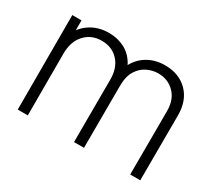

<svg xmlns="http://www.w3.org/2000/svg" viewBox="-110 -752 1051 950"><g transform="rotate(30 415.5 -277.0)"><path d="M712.5 0 713.5 -363Q713.5 -428.5 676.2 -465.8Q639 -503 583.5 -503Q552 -503 521.2 -488.5Q490.5 -474 470 -441.5Q449.5 -409 449.5 -353.5L409 -360Q407 -419 430.8 -462.8Q454.5 -506.5 496.8 -530.5Q539 -554.5 593 -554.5Q672.5 -554.5 721.8 -505.5Q771 -456.5 771 -371.5L770 0ZM70 0V-540H122.5V-418.5H127.5V0ZM391.5 0 392.5 -357.5Q392.5 -424.5 356 -463.8Q319.5 -503 261 -503Q201.5 -503 164.5 -462.2Q127.5 -421.5 127.5 -353.5L87.5 -373.5Q87.5 -426 111.5 -466.8Q135.5 -507.5 177.2 -531Q219 -554.5 273 -554.5Q321.5 -554.5 361.5 -534Q401.5 -513.5 425.5 -472.2Q449.5 -431 449.5 -369L448.5 0Z"/></g></svg>

Font: Manrope ExtraLight Light
Style: Regular
Weight: 300
Version: Version 4.504